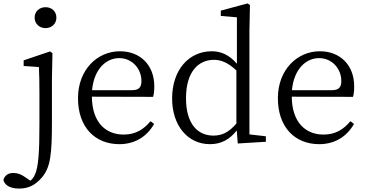

<svg xmlns="http://www.w3.org/2000/svg" viewBox="-103 -827 2139 1120"><path d="M35 -475V-442L124 -436C126 -389 127 -347 127 -283V-105C127 55 122 148 100 193C93 209 84 220 74 227L49 210C22 190 0 182 -25 182C-54 182 -74 195 -83 221C-80 245 -54 273 8 273C66 273 103 251 139 211C192 151 200 74 200 -118V-375L203 -517L189 -527ZM163 -785C127 -785 99 -761 99 -724C99 -688 127 -663 163 -663C198 -663 226 -688 226 -724C226 -761 198 -785 163 -785Z M434 -301C446 -428 519 -488 592 -488C669 -488 722 -425 722 -355C722 -323 712 -301 668 -301ZM790 -262C795 -277 797 -298 797 -324C797 -449 713 -528 597 -528C465 -528 352 -421 352 -254C352 -83 453 14 593 14C686 14 755 -32 796 -104L775 -120C736 -73 689 -42 618 -42C512 -42 434 -115 433 -263Z M1276 -106C1231 -55 1193 -36 1142 -36C1051 -36 982 -103 982 -254C982 -412 1057 -478 1145 -478C1185 -478 1226 -463 1276 -416ZM1352 -43V-645L1355 -798L1341 -807L1185 -765V-734L1279 -726V-455C1232 -510 1182 -528 1133 -528C999 -528 901 -420 901 -252C901 -96 991 14 1122 14C1189 14 1238 -15 1278 -66L1284 10L1448 0V-32Z M1600 -301C1612 -428 1685 -488 1758 -488C1835 -488 1888 -425 1888 -355C1888 -323 1878 -301 1834 -301ZM1956 -262C1961 -277 1963 -298 1963 -324C1963 -449 1879 -528 1763 -528C1631 -528 1518 -421 1518 -254C1518 -83 1619 14 1759 14C1852 14 1921 -32 1962 -104L1941 -120C1902 -73 1855 -42 1784 -42C1678 -42 1600 -115 1599 -263Z"/></svg>

Font: Source Han Serif
Style: Regular
Weight: 400
Designer: Ryoko NISHIZUKA 西塚涼子 (kana & ideographs); Frank Grießhammer (Latin, Greek & Cyrillic); Wenlong ZHANG 张文龙 (bopomofo); San
Foundry: Adobe Systems Incorporated
Version: Version 1.001;PS 1.001;hotconv 16.6.54;makeotf.lib2.5.65590